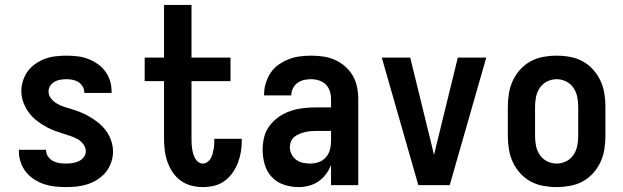

<svg xmlns="http://www.w3.org/2000/svg" viewBox="-20 -755 2540 783"><path d="M249 8Q226 8 203.5 5.5Q181 3 160 -4Q139 -11 119.5 -23.5Q100 -36 86 -53.5Q72 -71 64.5 -93Q57 -115 57 -137V-144H168V-142Q168 -128 176 -116.5Q184 -105 196 -98.5Q208 -92 221.5 -90Q235 -88 249 -88Q262 -88 275.5 -90Q289 -92 301 -97.5Q313 -103 321.5 -114Q330 -125 330 -138Q330 -154 319.5 -167.5Q309 -181 295 -188.5Q281 -196 265.5 -201Q250 -206 234.5 -211Q219 -216 204 -221.5Q189 -227 174.5 -234.5Q160 -242 146.5 -251Q133 -260 121 -270.5Q109 -281 99 -294Q89 -307 82 -321.5Q75 -336 71 -351.5Q67 -367 67 -383Q67 -405 74 -426.5Q81 -448 94 -465.5Q107 -483 125.5 -495.5Q144 -508 164.5 -515.5Q185 -523 207 -525.5Q229 -528 251 -528Q273 -528 295 -525.5Q317 -523 337.5 -515.5Q358 -508 376.5 -495.5Q395 -483 408.5 -465Q422 -447 428.5 -426Q435 -405 435 -383V-376H324V-378Q324 -391 317 -402.5Q310 -414 299.5 -420.5Q289 -427 276.5 -429.5Q264 -432 251 -432Q239 -432 226.5 -430Q214 -428 203 -422Q192 -416 185 -405.5Q178 -395 178 -382Q178 -366 188.5 -353Q199 -340 213 -332Q227 -324 242.5 -319Q258 -314 273.5 -309.5Q289 -305 304 -299Q319 -293 333.5 -285.5Q348 -278 361.5 -269Q375 -260 387 -249.5Q399 -239 409 -226.5Q419 -214 426 -199.5Q433 -185 437 -169Q441 -153 441 -137Q441 -115 433.5 -93Q426 -71 412 -53.5Q398 -36 378.5 -23.5Q359 -11 338 -4Q317 3 294.5 5.5Q272 8 249 8Z M807 8Q784 8 760.5 2Q737 -4 717.5 -18Q698 -32 684.5 -52Q671 -72 663 -94.5Q655 -117 652 -141Q649 -165 649 -189V-424H570V-520H649V-735H761V-520H920V-424H761V-189Q761 -178 761.5 -168Q762 -158 763.5 -148Q765 -138 768 -128Q771 -118 775.5 -109.5Q780 -101 788.5 -94.5Q797 -88 807 -88Q817 -88 825.5 -94Q834 -100 839 -108.5Q844 -117 846.5 -126.5Q849 -136 851 -145.5Q853 -155 853.5 -165Q854 -175 854 -184V-189H966V-180Q966 -157 962 -134Q958 -111 949.5 -89.5Q941 -68 927.5 -49Q914 -30 895 -16.5Q876 -3 853.5 2.5Q831 8 807 8Z M1198 8Q1168 8 1138.5 -1.5Q1109 -11 1088.5 -33Q1068 -55 1059.5 -84.5Q1051 -114 1051 -144Q1051 -171 1057.5 -196.5Q1064 -222 1080 -243Q1096 -264 1118 -279Q1140 -294 1165 -302.5Q1190 -311 1216.5 -314Q1243 -317 1269 -317H1330V-351Q1330 -368 1325 -383.5Q1320 -399 1308.5 -410.5Q1297 -422 1281 -427Q1265 -432 1249 -432Q1234 -432 1220 -429Q1206 -426 1194 -417.5Q1182 -409 1175 -395.5Q1168 -382 1168 -368V-366H1057V-371Q1057 -394 1064 -416.5Q1071 -439 1084 -458.5Q1097 -478 1116.5 -491.5Q1136 -505 1157.5 -513.5Q1179 -522 1202.5 -525Q1226 -528 1249 -528Q1274 -528 1298.5 -524.5Q1323 -521 1345.5 -511Q1368 -501 1387 -484.5Q1406 -468 1418.5 -446.5Q1431 -425 1436 -400.5Q1441 -376 1441 -351V0H1330V-82Q1322 -62 1309 -44.5Q1296 -27 1278.5 -15Q1261 -3 1240 2.5Q1219 8 1198 8ZM1246 -88Q1263 -88 1280 -94Q1297 -100 1309 -113.5Q1321 -127 1325.5 -144.5Q1330 -162 1330 -180V-221H1269Q1257 -221 1245.5 -220Q1234 -219 1222.5 -216Q1211 -213 1200 -208.5Q1189 -204 1180 -196.5Q1171 -189 1166.5 -178Q1162 -167 1162 -155Q1162 -140 1169 -126Q1176 -112 1188.5 -103Q1201 -94 1216 -91Q1231 -88 1246 -88Z M1686 0 1537 -520H1653L1738 -173Q1741 -161 1744 -148Q1747 -135 1750 -123Q1753 -135 1756 -148Q1759 -161 1762 -173L1847 -520H1963L1814 0Z M2250 8Q2223 8 2195.5 3Q2168 -2 2144 -15Q2120 -28 2101.5 -48.5Q2083 -69 2071.5 -93.5Q2060 -118 2055.5 -145.5Q2051 -173 2051 -200V-320Q2051 -347 2055.5 -374.5Q2060 -402 2071.5 -426.5Q2083 -451 2101.5 -471.5Q2120 -492 2144 -505Q2168 -518 2195.5 -523Q2223 -528 2250 -528Q2277 -528 2304.5 -523Q2332 -518 2356 -505Q2380 -492 2398.5 -471.5Q2417 -451 2428.5 -426.5Q2440 -402 2444.5 -374.5Q2449 -347 2449 -320V-200Q2449 -173 2444.5 -145.5Q2440 -118 2428.5 -93.5Q2417 -69 2398.5 -48.5Q2380 -28 2356 -15Q2332 -2 2304.5 3Q2277 8 2250 8ZM2250 -88Q2270 -88 2288.5 -97Q2307 -106 2318.5 -123Q2330 -140 2334 -160Q2338 -180 2338 -200V-320Q2338 -340 2334 -360Q2330 -380 2318.5 -397Q2307 -414 2288.5 -423Q2270 -432 2250 -432Q2230 -432 2211.5 -423Q2193 -414 2181.5 -397Q2170 -380 2166 -360Q2162 -340 2162 -320V-200Q2162 -180 2166 -160Q2170 -140 2181.5 -123Q2193 -106 2211.5 -97Q2230 -88 2250 -88Z"/></svg>

Font: Iosevka Fixed
Style: Bold
Weight: 700
Monospace: yes
Designer: Belleve Invis
Foundry: Belleve Invis
Version: Version 32.3.0